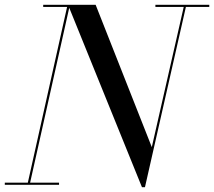

<svg xmlns="http://www.w3.org/2000/svg" viewBox="-55 -770 892 800"><path d="M-35 -9V0H191V-9H70.5L233.5 -737.5L536.5 10H549L719.5 -741H817V-750H592.5V-741H710.5L577.5 -157L343.5 -750H125V-741H224.5L61 -9Z"/></svg>

Font: Bodoni* 24pt
Style: Italic
Weight: 400
Italic angle: -13°
Version: Version 2.3